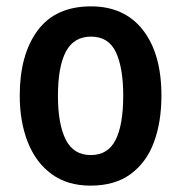

<svg xmlns="http://www.w3.org/2000/svg" viewBox="-20 -573 570 603"><path d="M487 -273Q487 -190 463.5 -126.5Q440 -63 390.5 -26.5Q341 10 264 10Q192 10 142.5 -26Q93 -62 67.5 -126Q42 -190 42 -273Q42 -401 98 -477Q154 -553 266 -553Q371 -553 429 -478.5Q487 -404 487 -273ZM162 -272Q162 -183 186.5 -134.5Q211 -86 265 -86Q319 -86 343 -133.5Q367 -181 367 -273Q367 -360 344 -409Q321 -458 266 -458Q212 -458 187 -411Q162 -364 162 -272Z"/></svg>

Font: Noto Sans Hebrew Condensed SemiBold
Style: Regular
Weight: 600
Width: 3
Designer: Ben Nathan
Foundry: Google LLC
Version: Version 3.001; ttfautohint (v1.8.4.7-5d5b)